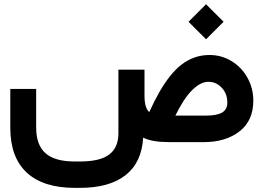

<svg xmlns="http://www.w3.org/2000/svg" viewBox="-20 -681 1263 920"><path d="M883.3 -576.7 967.3 -660.6 1051.3 -576.7 967.3 -492.7ZM672.4 -223.1Q672.4 -163.1 695.3 -144Q719.7 -197.8 742.9 -238.5Q766.1 -279.3 793.2 -314Q820.3 -348.6 848.9 -370.8Q877.4 -393.1 911.4 -405.3Q945.3 -417.5 983.9 -417.5Q1042 -417.5 1090.3 -387.7Q1138.7 -357.9 1166.3 -307.6Q1193.8 -257.3 1193.8 -198.7Q1193.8 -103 1127.7 -51.5Q1061.5 0 956.1 0H790Q708.5 0 666 -21.5Q659.2 97.7 581.5 158.4Q503.9 219.2 363.3 219.2H338.4Q187.5 219.2 108.4 146.2Q29.3 73.2 29.3 -68.8V-235.4V-254.9H48.8H133.8H153.3V-235.4V-69.3Q153.3 13.7 198 53.2Q242.7 92.8 338.4 92.8H363.3Q459.5 92.8 503.4 59.3Q547.4 25.9 547.4 -42.5V-327.6V-347.2H566.9H652.8H672.4V-327.6ZM1069.3 -189Q1069.3 -232.4 1042.5 -260.7Q1015.6 -289.1 978.5 -289.1Q941.4 -289.1 901.1 -249.5Q860.8 -210 820.3 -127H965.8Q1019.5 -127 1044.4 -141.8Q1069.3 -156.7 1069.3 -189Z"/></svg>

Font: Shabnam FD
Style: Bold-FD
Weight: 700
Foundry: DejaVu fonts team - Redesigned by Saber Rastikerdar - Based on Vazir font
Version: Version 5.0.1